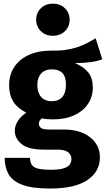

<svg xmlns="http://www.w3.org/2000/svg" viewBox="-20 -831 591 1072"><path d="M514.2 -617.1 551.1 -499.9Q523.1 -489.3 485.7 -484.1Q448.4 -478.9 398.4 -478.9Q449.1 -457.3 473.7 -425.5Q498.2 -393.8 498.2 -341.5Q498.2 -290.8 471.1 -250.6Q444 -210.4 394 -187.4Q344 -164.4 274.8 -164.4Q258.1 -164.4 243.6 -165.7Q229.2 -166.9 214 -170.1Q206.2 -165.2 201.5 -157Q196.8 -148.8 196.8 -139.7Q196.8 -128.6 206.9 -118.3Q217 -107.9 255.2 -107.9H334.8Q428.3 -107.9 483.1 -64.6Q537.8 -21.2 537.8 46.2Q537.8 127.8 467.3 174.7Q396.7 221.7 260.3 221.7Q160 221.7 104.6 200.8Q49.2 179.9 27.8 141.4Q6.3 102.9 6.3 50.5H147.8Q147.8 73.7 156.9 88.5Q165.9 103.3 191 110Q216 116.7 264.1 116.7Q310.5 116.7 335.5 108.8Q360.4 100.8 369.6 87.3Q378.8 73.8 378.8 57.1Q378.8 34.1 360.8 19.3Q342.8 4.5 303.4 4.5H226Q139.2 4.5 100.9 -26.4Q62.6 -57.3 62.6 -99.8Q62.6 -129.5 80.4 -156.7Q98.2 -183.8 126.8 -201.5Q75.2 -228.6 53.1 -265.4Q30.9 -302.1 30.9 -353.8Q30.9 -414 60.2 -457.7Q89.5 -501.3 142.1 -524.8Q194.6 -548.3 263.8 -548.3Q308.5 -547.3 344.3 -552.2Q380.1 -557.1 409.4 -566.7Q438.7 -576.3 464.3 -589.5Q489.9 -602.8 514.2 -617.1ZM267.6 -443.7Q243.8 -443.7 225.8 -433.4Q207.8 -423.1 198.2 -403.4Q188.5 -383.8 188.5 -356.2Q188.5 -327.5 198.3 -307Q208.2 -286.5 226.2 -276.2Q244.2 -265.9 268.3 -265.9Q307.4 -265.9 327.8 -289.3Q348.2 -312.7 348.2 -358.5Q348.2 -388.2 339.4 -407Q330.7 -425.8 312.8 -434.8Q295 -443.7 267.6 -443.7ZM275.2 -810.5Q316.6 -810.5 342.7 -784.7Q368.8 -758.9 368.8 -720.7Q368.8 -682.9 342.7 -657.1Q316.6 -631.3 275.2 -631.3Q234.1 -631.3 208 -657.1Q181.9 -682.9 181.9 -720.7Q181.9 -758.9 208 -784.7Q234.1 -810.5 275.2 -810.5Z"/></svg>

Font: Fira Sans Variable
Style: Regular
Weight: 400
Designer: Carrois Corporate & Edenspiekermann AG
Foundry: Carrois Corporate GbR & Edenspiekermann AG
Version: Version 4.202